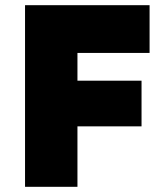

<svg xmlns="http://www.w3.org/2000/svg" viewBox="-20 -720 645 740"><path d="M76.5 0V-700H556.5V-516H278.5V-409H525.5V-233H278.5V0Z"/></svg>

Font: Geologica Cursive Black
Style: Regular
Weight: 900
Designer: Sindre Bremnes, Frode Helland
Foundry: Monokrom Skriftforlag AS
Version: Version 1.010;gftools[0.9.28]